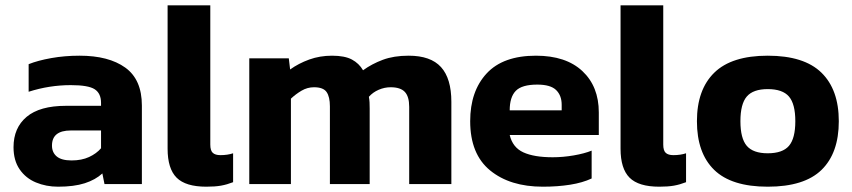

<svg xmlns="http://www.w3.org/2000/svg" viewBox="-20 -694 3214 724"><path d="M199 10Q154 10 115.5 -6Q77 -22 54 -55.5Q31 -89 31 -139Q31 -212 80.5 -253.5Q130 -295 229 -295H361V-306Q361 -342 337 -357.5Q313 -373 247 -373Q166 -373 88 -348V-452Q123 -466 173.5 -475Q224 -484 280 -484Q390 -484 452.5 -439Q515 -394 515 -296V0H374L366 -40Q340 -16 299.5 -3Q259 10 199 10ZM250 -89Q288 -89 316 -102Q344 -115 361 -135V-202H247Q176 -202 176 -145Q176 -119 194 -104Q212 -89 250 -89Z M758 10Q680 10 646 -24Q612 -58 612 -133V-674H773V-149Q773 -126 782.5 -117.5Q792 -109 811 -109Q838 -109 859 -116V-7Q836 2 813.5 6Q791 10 758 10Z M920 0V-474H1069L1074 -432Q1106 -455 1146 -469.5Q1186 -484 1232 -484Q1280 -484 1307 -469.5Q1334 -455 1349 -429Q1382 -453 1423.5 -468.5Q1465 -484 1521 -484Q1604 -484 1643 -441Q1682 -398 1682 -310V0H1523V-291Q1523 -330 1506.5 -347.5Q1490 -365 1453 -365Q1430 -365 1408 -355.5Q1386 -346 1371 -329Q1373 -318 1373.5 -308Q1374 -298 1374 -284V0H1224V-293Q1224 -329 1211.5 -347Q1199 -365 1164 -365Q1139 -365 1117 -352Q1095 -339 1077 -322V0Z M2027 10Q1903 10 1828 -51.5Q1753 -113 1753 -237Q1753 -350 1815 -417Q1877 -484 2001 -484Q2114 -484 2176 -426Q2238 -368 2238 -270V-185H1902Q1913 -138 1953.5 -119.5Q1994 -101 2064 -101Q2103 -101 2143.5 -108Q2184 -115 2211 -126V-21Q2177 -5 2130 2.5Q2083 10 2027 10ZM1902 -278H2098V-299Q2098 -334 2077 -354.5Q2056 -375 2006 -375Q1948 -375 1925 -351.5Q1902 -328 1902 -278Z M2466 10Q2388 10 2354 -24Q2320 -58 2320 -133V-674H2481V-149Q2481 -126 2490.5 -117.5Q2500 -109 2519 -109Q2546 -109 2567 -116V-7Q2544 2 2521.5 6Q2499 10 2466 10Z M2875 10Q2738 10 2673 -53.5Q2608 -117 2608 -237Q2608 -356 2673.5 -420Q2739 -484 2875 -484Q3012 -484 3077.5 -420Q3143 -356 3143 -237Q3143 -117 3078 -53.5Q3013 10 2875 10ZM2875 -116Q2931 -116 2955 -144Q2979 -172 2979 -237Q2979 -302 2955 -330Q2931 -358 2875 -358Q2820 -358 2796 -330Q2772 -302 2772 -237Q2772 -172 2796 -144Q2820 -116 2875 -116Z"/></svg>

Font: Kanit SemiBold
Style: Regular
Weight: 600
Designer: Katatrad Team
Foundry: CadsonDemak
Version: Version 2.000; ttfautohint (v1.8.3)